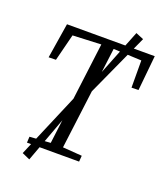

<svg xmlns="http://www.w3.org/2000/svg" viewBox="-164 -944 978 1142"><g transform="rotate(20 325.0 -373.0)"><path d="M111 0 113 -38 244.5 -47 327 -700 147.5 -692 104.5 -522 58.5 -521 94 -743H649.5L627.5 -521L583.5 -520L583 -692L405 -700L322 -47L444 -38L441 0ZM108.5 67 301.5 -387 332.5 -413.5 500 -835 549.5 -814.5 360 -398.5 328.5 -373.5 158 89Z"/></g></svg>

Font: Merriweather Light 18pt Light
Style: Italic
Weight: 300
Italic angle: -7.8°
Version: Version 2.101